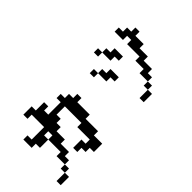

<svg xmlns="http://www.w3.org/2000/svg" viewBox="-22 -1413 2045 2045"><g transform="rotate(-45 1000.0 -391.0)"><path d="M125 -484.4V-609.4H187.5V-546.9H375V-734.4H312.5V-796.9H437.5V-734.4H562.5V-671.9H500V-609.4H687.5V-671.9H750V-609.4H812.5V-546.9H875V-484.4H812.5V-296.9H750V-109.4H687.5V15.6H562.5V-46.9H500V-109.4H437.5V-171.9H562.5V-109.4H625V-296.9H687.5V-546.9H562.5V-484.4H500V-421.9H437.5V-296.9H375V-171.9H312.5V-109.4H250V-234.4H312.5V-421.9H187.5V-484.4ZM62.5 15.6V-46.9H187.5V15.6ZM312.5 -421.9H375V-484.4H312.5ZM250 -109.4V-46.9H187.5V-109.4Z M1312.5 -671.9V-734.4H1375V-671.9ZM1312.5 15.6V-46.9H1437.5V15.6ZM1125 -546.9V-609.4H1187.5V-546.9ZM1375 -671.9H1437.5V-609.4H1500V-484.4H1437.5V-546.9H1375ZM1500 -109.4V-46.9H1437.5V-109.4ZM1500 -109.4V-234.4H1562.5V-359.4H1625V-546.9H1687.5V-609.4H1625V-734.4H1687.5V-671.9H1750V-609.4H1812.5V-546.9H1750V-421.9H1687.5V-296.9H1625V-171.9H1562.5V-109.4ZM1187.5 -546.9H1250V-484.4H1312.5V-359.4H1250V-421.9H1187.5Z"/></g></svg>

Font: KH Dot Dougenzaka 16
Style: Regular
Weight: 400
Designer: Original version for X68000 by Keitarou Hiraki (http://hp.vector.co.jp/authors/VA000874/) / TrueType conversion by Homem
Version: Version 1.00.20150527